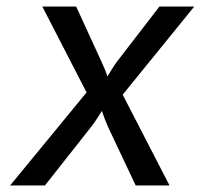

<svg xmlns="http://www.w3.org/2000/svg" viewBox="-20 -570 640 590"><path d="M11 0 246 -286 110 -550H214L292 -380Q297 -369 302.5 -356Q308 -343 310 -335Q315 -343 323 -356Q331 -369 339 -380L470 -550H577L357 -279L501 0H397L312 -180Q307 -191 301.5 -205.5Q296 -220 293 -229Q287 -220 278 -205.5Q269 -191 260 -180L118 0Z"/></svg>

Font: JetBrains Mono NL
Style: Italic
Weight: 400
Italic angle: -9°
Monospace: yes
Designer: Philipp Nurullin, Konstantin Bulenkov
Foundry: JetBrains
Version: Version 2.305; ttfautohint (v1.8.4.7-5d5b)